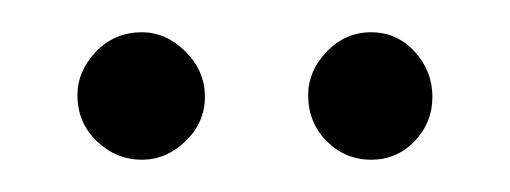

<svg xmlns="http://www.w3.org/2000/svg" viewBox="-20 -678 316 119"><path d="M210 -579Q194 -579 182.5 -590.5Q171 -602 171 -619Q171 -634 182.5 -646Q194 -658 210 -658Q226 -658 237 -646Q248 -634 248 -618Q248 -602 237 -590.5Q226 -579 210 -579ZM68 -579Q52 -579 40 -590.5Q28 -602 28 -619Q28 -634 39.5 -646Q51 -658 68 -658Q83 -658 95 -646Q107 -634 107 -618Q107 -602 95 -590.5Q83 -579 68 -579Z"/></svg>

Font: DM Sans 16pt ExtraLight
Style: Regular
Weight: 250
Version: Version 4.004;gftools[0.9.30]